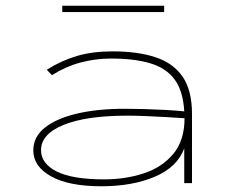

<svg xmlns="http://www.w3.org/2000/svg" viewBox="-20 -638 790 669"><path d="M333 11Q220 11 158 -23.5Q96 -58 96 -114Q96 -161 136 -193Q176 -225 247.5 -242Q319 -259 415 -259Q445 -259 482 -258Q519 -257 556 -255Q593 -253 622 -250Q618 -321 588.5 -361Q559 -401 503.5 -417.5Q448 -434 367 -434Q312 -434 260 -420Q208 -406 161 -376L143 -395Q194 -427 248 -443Q302 -459 372 -459Q460 -459 522 -438.5Q584 -418 616.5 -370.5Q649 -323 649 -241V0H622V-121Q598 -56 520 -22.5Q442 11 333 11ZM123 -115Q123 -68 177.5 -40.5Q232 -13 343 -13Q417 -13 481 -34Q545 -55 584 -102Q623 -149 623 -226Q596 -228 560 -230Q524 -232 488 -233.5Q452 -235 424 -235Q281 -235 202 -203Q123 -171 123 -115ZM197 -596V-618H552V-596Z"/></svg>

Font: Inconsolata ExtraExpanded ExtraLight
Style: Regular
Weight: 200
Width: 8
Monospace: yes
Designer: Raph Levien, Cyreal, Brenton Simpson
Foundry: Raph Levien, Cyreal, Google
Version: Version 3.100; ttfautohint (v1.8.4.7-5d5b)